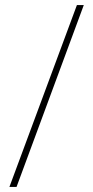

<svg xmlns="http://www.w3.org/2000/svg" viewBox="-20 -734 364 754"><path d="M309 -714 45 0H17L282 -714Z"/></svg>

Font: Noto Sans Thai SemCond Thin
Style: Regular
Weight: 100
Width: 4
Designer: Monotype Design Team
Foundry: Monotype Imaging Inc.
Version: Version 2.002; ttfautohint (v1.8.4.7-5d5b)